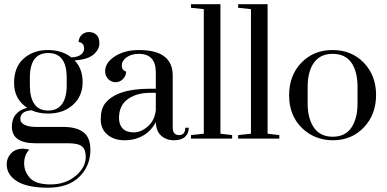

<svg xmlns="http://www.w3.org/2000/svg" viewBox="-20 -652 1821 903"><path d="M128.2 -133.3Q75.6 -129.5 75.6 -92.3Q75.6 -74.4 96.2 -64.7Q116.7 -55.1 147.4 -55.1H276.9Q339.7 -55.1 372.4 -30.1Q405.1 -5.1 405.1 52.6Q405.1 128.2 353.2 179.5Q301.3 230.8 205.1 230.8Q109 230.8 60.3 200.6Q11.5 170.5 11.5 120.5Q11.5 91 32.1 69.2Q52.6 47.4 88.5 47.4Q94.9 47.4 117.9 51.3Q93.6 76.9 93.6 116Q93.6 155.1 121.2 185.3Q148.7 215.4 217.9 215.4Q287.2 215.4 335.3 175.6Q383.3 135.9 383.3 85.9Q383.3 51.3 365.4 36.5Q347.4 21.8 301.3 21.8H147.4Q35.9 21.8 35.9 -56.4Q35.9 -92.3 55.1 -114.7Q74.4 -137.2 107.7 -144.9Q46.2 -185.9 46.2 -261.5Q46.2 -337.2 91.7 -376.9Q137.2 -416.7 204.5 -416.7Q271.8 -416.7 315.4 -382.1Q346.2 -383.3 360.9 -395.5Q375.6 -407.7 375.6 -423.1Q375.6 -438.5 367.9 -446.2Q360.3 -453.8 350 -453.8Q350 -474.4 364.1 -487.8Q378.2 -501.3 398.7 -501.3Q419.2 -501.3 433.3 -488.5Q447.4 -475.6 447.4 -447.4Q447.4 -419.2 419.9 -395.5Q392.3 -371.8 330.8 -367.9Q369.2 -328.2 368.6 -263.5Q367.9 -198.7 322.4 -158.3Q276.9 -117.9 206.4 -117.9Q161.5 -117.9 128.2 -133.3ZM293.6 -248.7V-287.2Q293.6 -402.6 207.1 -402.6Q120.5 -402.6 120.5 -287.2V-248.7Q120.5 -193.6 141.7 -162.8Q162.8 -132.1 206.4 -132.1Q250 -132.1 271.8 -162.8Q293.6 -193.6 293.6 -248.7Z M712.8 -78.2Q692.3 -37.2 653.8 -14.7Q615.4 7.7 566 7.7Q516.7 7.7 485.3 -18.6Q453.8 -44.9 453.8 -91Q453.8 -137.2 473.1 -164.1Q526.9 -234.6 684.6 -234.6H712.8V-311.5Q712.8 -398.7 633.3 -398.7Q597.4 -398.7 575 -382.1Q552.6 -365.4 552.6 -343.6Q552.6 -321.8 573.1 -315.4Q573.1 -294.9 558.3 -280.1Q543.6 -265.4 523.1 -265.4Q503.8 -265.4 489.1 -280.1Q474.4 -294.9 474.4 -316.7Q474.4 -357.7 520.5 -387.2Q566.7 -416.7 633.3 -416.7Q793.6 -416.7 792.3 -294.9V-52.6Q792.3 -16.7 821.8 -16.7Q851.3 -16.7 851.3 -51.3H867.9Q867.9 -24.4 850 -8.3Q832.1 7.7 797.4 7.7Q762.8 7.7 738.5 -13.5Q714.1 -34.6 712.8 -78.2ZM712.8 -134.6V-215.4H684.6Q623.1 -215.4 581.4 -185.9Q539.7 -156.4 539.7 -97.4Q539.7 -65.4 557.1 -47.4Q574.4 -29.5 609 -29.5Q643.6 -29.5 675.6 -57.7Q707.7 -85.9 712.8 -134.6Z M878.2 -615.4V-632.1H1016.7V-23.1L1071.8 -16.7V0H878.2V-16.7L938.5 -23.1V-609Z M1100 -615.4V-632.1H1238.5V-23.1L1293.6 -16.7V0H1100V-16.7L1160.3 -23.1V-609Z M1661.5 -165.4V-243.6Q1661.5 -315.4 1632.7 -357.1Q1603.8 -398.7 1544.9 -398.7Q1485.9 -398.7 1456.4 -357.1Q1426.9 -315.4 1426.9 -243.6V-165.4Q1426.9 -94.9 1456.4 -51.9Q1485.9 -9 1544.9 -9Q1603.8 -9 1632.7 -51.9Q1661.5 -94.9 1661.5 -165.4ZM1398.7 -51.3Q1339.7 -110.3 1339.7 -203.8Q1339.7 -297.4 1397.4 -357.1Q1455.1 -416.7 1544.2 -416.7Q1633.3 -416.7 1691 -357.1Q1748.7 -297.4 1748.7 -205.1Q1748.7 -112.8 1691 -52.6Q1633.3 7.7 1546.2 7.7Q1459 7.7 1398.7 -51.3Z"/></svg>

Font: Suranna
Style: Regular
Weight: 400
Version: Version 1.0.5; ttfautohint (v1.2.42-39fb)